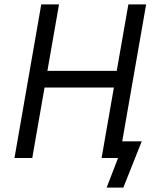

<svg xmlns="http://www.w3.org/2000/svg" viewBox="-20 -720 728 875"><path d="M565 -700 512 -397H196L249 -700H168L46 0H127L183 -321H499L443 0H518L466 135H542L626 -76H537L646 -700Z"/></svg>

Font: Fixel Text 20240404
Style: Italic
Weight: 400
Width: 4
Italic angle: -10°
Designer: AlfaBravo + MacPaw
Foundry: Kyrylo Tkachov, Marchela Mozhyna, Serhii Makarenko, Maria Weinstein, Zakhar Kryvoshyya
Version: Version 1.211;Glyphs 3.2 (3225)